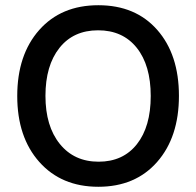

<svg xmlns="http://www.w3.org/2000/svg" viewBox="-20 -707 751 735"><path d="M207.5 -523.5Q154 -456 154 -340Q154 -224 209 -156Q264 -88 357.5 -88Q451 -88 504 -155Q557 -222 557 -339.5Q557 -457 503.5 -524Q450 -591 355.5 -591Q261 -591 207.5 -523.5ZM582 -592.5Q665 -498 665 -340Q665 -182 581.5 -87Q498 8 356.5 8Q215 8 130.5 -87Q46 -182 46 -339.5Q46 -497 130 -592Q214 -687 356.5 -687Q499 -687 582 -592.5Z"/></svg>

Font: Hind Colombo Medium
Style: Regular
Weight: 500
Designer: Jyotish Sonowal, Aditi Pimprikar
Foundry: Indian Type Foundry
Version: Version 1.000;PS 1.0;hotconv 1.0.86;makeotf.lib2.5.63406; tt